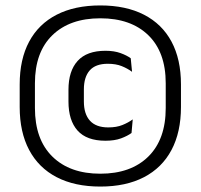

<svg xmlns="http://www.w3.org/2000/svg" viewBox="-20 -671 735 703"><path d="M347.3 12.1Q253.5 12.1 187.4 -22.3Q121.3 -56.7 86.7 -122Q52.1 -187.2 52.1 -279.4V-361.9Q52.1 -453.9 86.7 -518.5Q121.3 -583.1 187.4 -617.1Q253.5 -651.1 347.3 -651.1Q441.2 -651.1 507.3 -617.1Q573.4 -583.1 608 -518.5Q642.6 -453.9 642.6 -361.9V-279.4Q642.6 -187.2 608 -122Q573.4 -56.7 507.3 -22.3Q441.2 12.1 347.3 12.1ZM366.1 -155.7Q297.4 -155.7 264 -192.9Q230.7 -230.2 230.7 -299.4V-342.2Q230.7 -411 264.3 -448Q297.9 -485.1 366.2 -485.1Q398.1 -485.1 421.6 -476.5Q445 -467.9 458.7 -457.6L463.5 -408.1Q447 -420.3 425.7 -428.9Q404.4 -437.5 374.7 -437.5Q329.9 -437.5 308.5 -413.2Q287.1 -388.9 287.1 -343.5V-299.5Q287.1 -253.7 309.3 -229.1Q331.5 -204.5 376.5 -204.5Q406.5 -204.5 428 -213.2Q449.5 -221.8 466 -233.9L461.6 -184.1Q446.9 -173.2 423.2 -164.4Q399.5 -155.7 366.1 -155.7ZM347.3 -35Q459.2 -35 523 -97.7Q586.8 -160.5 586.8 -275.5V-366Q586.8 -480.2 523 -542.1Q459.2 -604 347.3 -604Q235.6 -604 171.8 -542.1Q107.9 -480.2 107.9 -366V-275.5Q107.9 -160.5 171.8 -97.7Q235.6 -35 347.3 -35Z"/></svg>

Font: Anek Bangla Medium
Style: Regular
Weight: 500
Designer: Sulekha Rajkumar (Bangla), Yesha Goshar (Latin)
Foundry: Ek Type
Version: Version 1.003